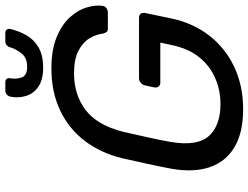

<svg xmlns="http://www.w3.org/2000/svg" viewBox="-126 -797 933 721"><g transform="rotate(-90 340.5 -436.5)"><path d="M291 10Q202 10 147.5 -23Q93 -56 73 -116Q53 -176 67 -257Q75 -301 86 -350.5Q97 -400 107 -445Q127 -526 172.5 -585.5Q218 -645 287 -677.5Q356 -710 444 -710Q514 -710 562 -690Q610 -670 637 -639.5Q664 -609 673.5 -576Q683 -543 679 -518Q678 -509 670.5 -503.5Q663 -498 653 -498H594Q585 -498 581.5 -502Q578 -506 575 -516Q572 -542 557 -567Q542 -592 510.5 -608.5Q479 -625 425 -625Q346 -625 288.5 -582Q231 -539 206 -440Q196 -396 186 -351.5Q176 -307 168 -262Q151 -162 190.5 -118.5Q230 -75 310 -75Q362 -75 408 -95Q454 -115 486.5 -155.5Q519 -196 532 -259L541 -301H391Q381 -301 376 -307.5Q371 -314 373 -325L380 -357Q382 -368 390 -374.5Q398 -381 408 -381H634Q645 -381 649.5 -374.5Q654 -368 652 -357L632 -261Q615 -179 568 -118Q521 -57 450 -23.5Q379 10 291 10ZM446 -741Q402 -741 376 -758.5Q350 -776 341 -804.5Q332 -833 338 -864Q340 -872 346 -877.5Q352 -883 361 -883H392Q401 -883 405 -877.5Q409 -872 407 -864Q403 -841 410.5 -821Q418 -801 450 -801Q483 -801 499.5 -821Q516 -841 523 -864Q525 -872 531 -877.5Q537 -883 546 -883H577Q586 -883 590 -877.5Q594 -872 592 -864Q585 -833 569 -804.5Q553 -776 523.5 -758.5Q494 -741 446 -741Z"/></g></svg>

Font: Rubik
Style: Italic
Weight: 400
Italic angle: -12°
Designer: Hubert and Fischer
Foundry: Hubert and Fischer
Version: Version 2.300;gftools[0.9.30]